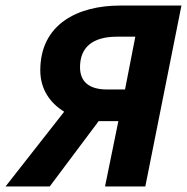

<svg xmlns="http://www.w3.org/2000/svg" viewBox="-46 -671 673 691"><path d="M332 0H477L607 -651H386C234 -651 99 -584 99 -418C99 -348 136 -299 185 -269L-26 0H133L309 -235H380ZM339 -349C276 -349 242 -376 242 -429C242 -500 286 -539 376 -539H441L404 -349Z"/></svg>

Font: Source Sans Pro
Style: Bold Italic
Weight: 700
Italic angle: -11°
Designer: Paul D. Hunt
Foundry: Adobe Systems Incorporated
Version: Version 3.006;hotconv 1.0.111;makeotfexe 2.5.65597